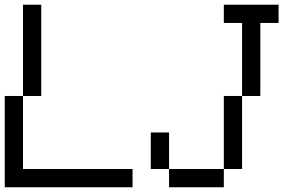

<svg xmlns="http://www.w3.org/2000/svg" viewBox="-20 -789 1271 809"><path d="M692.3 0V-76.9H923.1V0ZM615.4 -76.9V-230.8H692.3V-76.9ZM923.1 -76.9V-384.6H1000V-76.9ZM1000 -384.6V-692.3H923.1V-769.2H1153.8V-692.3H1076.9V-384.6ZM0 0V-384.6H76.9V-76.9H538.5V0ZM76.9 -384.6V-769.2H153.8V-384.6Z"/></svg>

Font: Mintsoda - Lime Green 13x16
Style: Regular
Weight: 400
Designer: Mintsoda-15
Version: Version 1.0